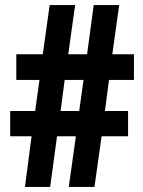

<svg xmlns="http://www.w3.org/2000/svg" viewBox="-20 -734 561 754"><path d="M408 -420 392 -298H483V-199H379L351 0H250L278 -199H204L177 0H78L104 -199H20V-298H118L135 -420H44V-521H148L175 -714H275L248 -521H322L348 -714H448L421 -521H506V-420ZM218 -298H291L308 -420H234Z"/></svg>

Font: Noto Sans Bengali ExtraCondensed
Style: Bold
Weight: 700
Width: 2
Designer: Joana Ranito - Universal Thirst; Jelle Bosma - Monotype Design Team
Foundry: Universal Thirst ehf.
Version: Version 3.000; ttfautohint (v1.8.4.7-5d5b)